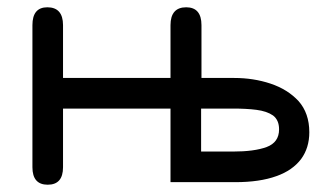

<svg xmlns="http://www.w3.org/2000/svg" viewBox="-20 -494 896 527"><path d="M111 13C139 13 153 -3 153 -35C153 -35 153 -196 153 -196C153 -196 448 -196 448 -196C448 -196 448 6 448 6C448 6 626 6 626 6C626 6 626 6 626 6C670.5 6 708 0.5 738.5 -10.5C768.5 -21 791 -37 806.5 -57.5C821.5 -78 829 -102.5 829 -131C829 -131 829 -131 829 -131C829 -166 819 -194.5 799.5 -216.5C779.5 -238 754 -254 722.5 -264.5C691 -275 657.5 -280 623 -280C623 -280 533 -280 533 -280C533 -280 533 -425 533 -425C533 -425 533 -425 533 -425C533 -457.5 519 -474 491 -474C491 -474 491 -474 491 -474C462.5 -474 448 -457.5 448 -425C448 -425 448 -280 448 -280C448 -280 153 -280 153 -280C153 -280 153 -425 153 -425C153 -425 153 -425 153 -425C153 -457.5 138.5 -474 110 -474C110 -474 110 -474 110 -474C82.5 -474 69 -457.5 69 -425C69 -425 69 -35 69 -35C69 -35 69 -35 69 -35C69 -3 83 13 111 13C111 13 111 13 111 13ZM532 -196C532 -196 619 -196 619 -196C619 -196 619 -196 619 -196C643 -196 664.5 -195 684 -192.5C703 -190 718 -185 729.5 -177C740.5 -168.5 746 -156 746 -139C746 -139 746 -139 746 -139C746 -115 734.5 -99 712 -90.5C689 -82 658 -78 619 -78C619 -78 532 -78 532 -78C532 -78 532 -196 532 -196Z"/></svg>

Font: Jura-Fortis-Bold
Style: Bold
Weight: 500
Designer: Daniel Johnson, Alexei Vanyashin, Mirko Velimirovic
Foundry: Daniel Johnson
Version: ""